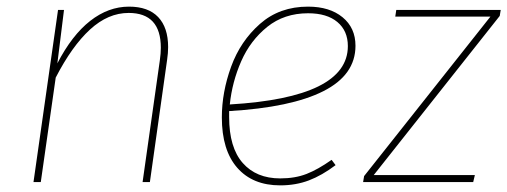

<svg xmlns="http://www.w3.org/2000/svg" viewBox="-20 -549 1530 579"><path d="M487 -407Q487 -389 484 -369L432 0H410L462 -367Q465 -388 465 -405Q465 -510 368 -510Q306 -510 251.5 -460Q197 -410 148 -315L103 0H81L155 -519H173L153 -358Q197 -443 252 -486Q307 -529 369 -529Q427 -529 457 -497.5Q487 -466 487 -407Z M671 -214V-196Q671 -104 712 -57.5Q753 -11 825 -11Q870 -11 904.5 -24.5Q939 -38 980 -67L992 -51Q951 -20 911.5 -5Q872 10 825 10Q742 10 695.5 -43Q649 -96 649 -195Q649 -271 677 -348Q705 -425 764 -477Q823 -529 909 -529Q974 -529 1013 -497Q1052 -465 1052 -411Q1052 -323 955 -274Q858 -225 671 -214ZM673 -234Q1029 -255 1029 -410Q1029 -456 997.5 -482.5Q966 -509 909 -509Q837 -509 786 -468Q735 -427 707.5 -364.5Q680 -302 673 -234Z M1487 -501 1107 -21H1412L1407 0H1075L1078 -18L1459 -499H1172L1175 -519H1490Z"/></svg>

Font: FiraGO Thin
Style: Italic
Weight: 100
Italic angle: -8°
Designer: bBox Type GmbH
Foundry: bBox Type GmbH
Version: Version 1.001